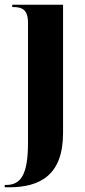

<svg xmlns="http://www.w3.org/2000/svg" viewBox="-38 -556 362 816"><path d="M-18 240H0C133 240 230 188 230 9V-536H14V-526H18C54 -526 81 -517 81 -459V51C81 189 49 230 -12 230H-18Z"/></svg>

Font: Noto Serif Display Condensed Extra
Style: Regular
Weight: 800
Width: 3
Designer: Monotype Design Team
Foundry: Monotype Imaging Inc.
Version: Version 1.900